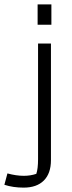

<svg xmlns="http://www.w3.org/2000/svg" viewBox="-48 -667 331 878"><path d="M124 -647H187V-554H124ZM-28 178 -14 126Q26 137 61 137Q91 137 118 128Q126 105 126 61V-468H185V65Q185 126 152.5 158.5Q120 191 60 191Q12 191 -28 178Z"/></svg>

Font: Athiti
Style: Regular
Weight: 400
Designer: CadsonDemak Team
Foundry: CadsonDemak
Version: Version 1.033